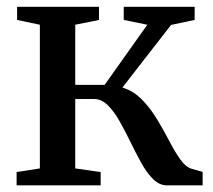

<svg xmlns="http://www.w3.org/2000/svg" viewBox="-20 -558 640 578"><path d="M30 0V-40L100 -51V-483.5L31.5 -498V-537.5H278V-498L206.5 -483.5V-302.5H295L423.5 -483.5L352.5 -498V-537.5H566V-498L495 -483L348.5 -294.5Q381.5 -284.5 407 -258.5Q432.5 -232.5 452.5 -199.5Q472.5 -166.5 489.2 -134.2Q506 -102 522.2 -78.8Q538.5 -55.5 556.5 -50L590 -40.5V0H482.5Q460 0 441 -18.8Q422 -37.5 405.5 -67.2Q389 -97 373 -130Q357 -163 340.2 -192.8Q323.5 -222.5 304.5 -241.2Q285.5 -260 262.5 -260H206.5V-51L283 -40V0Z"/></svg>

Font: Merriweather 60pt Medium
Style: Regular
Weight: 500
Version: Version 2.100